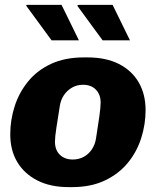

<svg xmlns="http://www.w3.org/2000/svg" viewBox="-20 -756 647 786"><path d="M261 10Q186 10 132.5 -17.5Q79 -45 50.5 -93Q22 -141 22 -206Q22 -265 40 -321Q58 -377 95 -422.5Q132 -468 189 -494.5Q246 -521 323 -521H338Q414 -521 467 -494Q520 -467 548 -418.5Q576 -370 576 -305Q576 -247 558 -190.5Q540 -134 503 -89Q466 -44 409 -17Q352 10 275 10ZM278 -103Q303 -103 323 -114Q343 -125 356 -144.5Q369 -164 373 -189Q381 -239 386.5 -278Q392 -317 392 -336Q392 -369 372.5 -389Q353 -409 320 -409Q295 -409 275 -397.5Q255 -386 242 -367Q229 -348 225 -323Q217 -273 211 -234Q205 -195 205 -176Q205 -142 225 -122.5Q245 -103 278 -103ZM400 -591 296 -733 302 -736H441L512 -591ZM191 -591 87 -733 89 -736H232L303 -591Z"/></svg>

Font: Chivo Medium ExtraBold
Style: Italic
Weight: 800
Italic angle: -8.05°
Version: Version 2.002